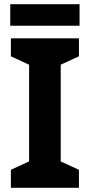

<svg xmlns="http://www.w3.org/2000/svg" viewBox="-20 -897 429 917"><path d="M357 0H32V-86L119 -126V-588L32 -628V-714H357V-628L270 -588V-126L357 -86ZM360 -877V-774H29V-877Z"/></svg>

Font: Noto Sans Lisu
Style: Regular
Weight: 400
Designer: Monotype Design Team. David Williams.
Foundry: Monotype Imaging Inc.
Version: Version 2.102